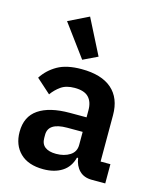

<svg xmlns="http://www.w3.org/2000/svg" viewBox="-121 -888 800 983"><g transform="rotate(15 279.5 -396.5)"><path d="M458 0Q416 0 391.5 -24.5Q367 -49 361 -90H355Q342 -39 302 -13.5Q262 12 203 12Q123 12 80 -30Q37 -72 37 -142Q37 -223 95 -262.5Q153 -302 260 -302H349V-340Q349 -384 326 -408Q303 -432 252 -432Q207 -432 179.5 -412.5Q152 -393 133 -366L57 -434Q86 -479 134 -506.5Q182 -534 261 -534Q367 -534 422 -486Q477 -438 477 -348V-102H529V0ZM246 -81Q289 -81 319 -100Q349 -119 349 -156V-225H267Q167 -225 167 -161V-144Q167 -112 187.5 -96.5Q208 -81 246 -81ZM125 -752 233 -805 328 -618 251 -581Z"/></g></svg>

Font: IBM Plex Sans Hebrew SmBld
Style: Regular
Weight: 600
Designer: Mike Abbink, Paul van der Laan, Pieter van Rosmalen, Yanek Iontef
Foundry: Bold Monday
Version: Version 1.3